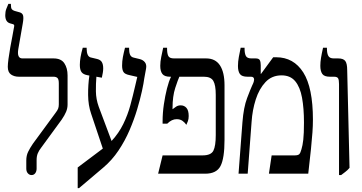

<svg xmlns="http://www.w3.org/2000/svg" viewBox="-20 -892 1859 986"><path d="M142 7Q131 7 123 -2Q115 -11 115 -26V-68Q115 -93 124.5 -112.5Q134 -132 149 -154L265 -312Q275 -325 278.5 -334Q282 -343 282 -356V-464Q282 -485 275 -491.5Q268 -498 255 -498H77Q53 -498 36.5 -509.5Q20 -521 20 -549Q20 -563 23.5 -589.5Q27 -616 32.5 -647Q38 -678 43.5 -705.5Q49 -733 51 -747Q53 -755 53 -760.5Q53 -766 46 -768L32 -772Q7 -779 7 -814Q7 -832 12.5 -846.5Q18 -861 23 -872H36V-867Q36 -851 40.5 -845Q45 -839 55 -836L80 -829Q95 -825 98.5 -812.5Q102 -800 97 -772L74 -640Q66 -592 95 -592H255Q294 -592 310.5 -567Q327 -542 327 -505V-355Q327 -336 319.5 -318Q312 -300 297 -278L191 -133Q180 -119 174 -104.5Q168 -90 168 -70V-26Q168 -12 161 -2.5Q154 7 142 7Z M379 74V-32L508 -129L448 -308Q433 -351 432.5 -404Q432 -457 439 -504L428 -506Q407 -510 398.5 -522Q390 -534 390 -559Q390 -595 405 -647H425V-641Q425 -623 430.5 -610.5Q436 -598 450 -596L475 -590Q495 -586 502.5 -574Q510 -562 510 -541Q510 -530 508 -518.5Q506 -507 503 -493L475 -498Q472 -462 472.5 -422.5Q473 -383 487 -344L553 -168Q590 -208 613 -255Q636 -302 649.5 -352Q663 -402 674 -450L685 -497L646 -506Q621 -511 614 -522.5Q607 -534 607 -555Q607 -577 611 -598.5Q615 -620 622 -647H643V-641Q643 -623 648 -611Q653 -599 667 -596L696 -589Q714 -585 724 -572.5Q734 -560 730 -539L721 -490Q718 -466 709 -424.5Q700 -383 684.5 -331Q669 -279 645.5 -224Q622 -169 588.5 -119Q555 -69 510 -31L386 74Z M792 0 815 -94H1020Q1064 -94 1076 -118.5Q1088 -143 1088 -198V-405Q1088 -455 1075.5 -476.5Q1063 -498 1027 -498H901Q894 -483 880 -440.5Q866 -398 866 -336V-331Q874 -337 884 -344Q894 -351 908 -351Q926 -351 937.5 -338Q949 -325 949 -296Q949 -281 945 -270Q941 -259 937 -251Q929 -263 917 -271.5Q905 -280 887 -280Q862 -280 839 -257H815V-269Q815 -312 821.5 -356Q828 -400 837.5 -437.5Q847 -475 858 -497V-498H853Q825 -498 814 -512Q803 -526 803 -554Q803 -575 808 -599.5Q813 -624 818 -647H838V-641Q838 -618 844 -605Q850 -592 874 -592H1039Q1086 -592 1109.5 -556.5Q1133 -521 1133 -454V-174Q1133 -79 1112.5 -39.5Q1092 0 1034 0Z M1205 0 1225 -264Q1231 -341 1249 -388.5Q1267 -436 1275 -453Q1281 -465 1283 -472Q1285 -479 1285 -483Q1285 -498 1269 -498H1251Q1222 -498 1212 -512Q1202 -526 1202 -553Q1202 -575 1206.5 -599.5Q1211 -624 1216 -647H1236V-641Q1236 -618 1242.5 -605Q1249 -592 1271 -592H1293Q1310 -592 1314.5 -582.5Q1319 -573 1319 -557V-513L1320 -512L1383 -598H1398Q1488 -598 1537.5 -520Q1587 -442 1587 -277Q1587 -246 1584.5 -211.5Q1582 -177 1577 -127Q1572 -77 1563 0H1361L1375 -94H1493Q1510 -94 1516.5 -100Q1523 -106 1528 -125Q1534 -144 1537.5 -174.5Q1541 -205 1541 -263Q1541 -336 1531 -390.5Q1521 -445 1496 -475Q1471 -505 1426 -505Q1376 -505 1343.5 -470.5Q1311 -436 1293.5 -381.5Q1276 -327 1272 -266L1252 0Z M1721 7V-460Q1721 -481 1716.5 -489.5Q1712 -498 1695 -498H1674Q1645 -498 1635 -512.5Q1625 -527 1625 -554Q1625 -573 1628.5 -594.5Q1632 -616 1639 -647H1659V-641Q1659 -618 1666 -605Q1673 -592 1694 -592H1717Q1743 -592 1753 -579Q1763 -566 1763 -532L1775 -30Q1764 -17 1753 -9Q1742 -1 1732 7Z"/></svg>

Font: Noto Serif Hebrew ExtraCondensed Medium
Style: Regular
Weight: 500
Width: 2
Designer: Monotype Design Team
Foundry: Monotype Imaging Inc.
Version: Version 2.004; ttfautohint (v1.8.4.7-5d5b)